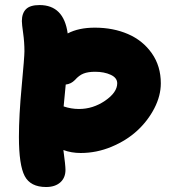

<svg xmlns="http://www.w3.org/2000/svg" viewBox="-20 -731 689 763"><path d="M163.1 12.2Q101.1 12.2 78.1 -31.5Q55.2 -75.2 55.2 -187Q55.2 -271.5 66.2 -388.4Q77.1 -505.4 77.1 -526.9Q77.1 -563.5 72 -599.1Q66.9 -634.8 66.9 -647Q66.9 -678.2 83.3 -694.6Q99.6 -710.9 137.2 -710.9Q233.4 -710.9 249 -598.1Q292.5 -621.1 356.9 -621.1Q429.7 -621.1 488.5 -595.7Q547.4 -570.3 583.3 -519.3Q619.1 -468.3 619.1 -399.9Q619.1 -350.6 593.3 -300.5Q567.4 -250.5 524.9 -211.4Q482.4 -172.4 423.1 -147.7Q363.8 -123 300.8 -123Q263.7 -123 231.9 -134.8Q240.2 -73.7 240.2 -56.2Q240.2 -24.4 219.5 -6.1Q198.7 12.2 163.1 12.2ZM277.8 -413.1Q261.7 -397 241.2 -395Q234.4 -329.6 232.9 -308.1Q262.7 -297.9 293.9 -297.9Q349.6 -297.9 397.7 -330.8Q445.8 -363.8 445.8 -399.9Q445.8 -421.9 419.9 -433.8Q394 -445.8 357.9 -445.8Q330.1 -445.8 312 -438.7Q293.9 -431.6 277.8 -413.1Z"/></svg>

Font: Shantell Sans Normal
Style: Regular
Weight: 800
Designer: Stephen Nixon, Anya Danilova, Shantell Martin
Foundry: Arrow Type
Version: Version 1.006;[559af2be0]